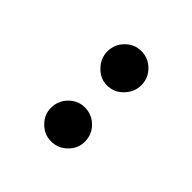

<svg xmlns="http://www.w3.org/2000/svg" viewBox="-17 -766 284 284"><g transform="rotate(-45 125.5 -623.5)"><path d="M31 -624Q31 -638 41.5 -648.5Q52 -659 66 -659Q81 -659 91.5 -648.5Q102 -638 102 -624Q102 -609 91.5 -598.5Q81 -588 66 -588Q52 -588 41.5 -598.5Q31 -609 31 -624ZM148 -624Q148 -638 159 -648.5Q170 -659 184 -659Q199 -659 209.5 -648.5Q220 -638 220 -624Q220 -609 209.5 -598.5Q199 -588 184 -588Q170 -588 159 -598.5Q148 -609 148 -624Z"/></g></svg>

Font: Moniqa Paragraph
Style: Regular
Weight: 400
Designer: Rajesh Rajput
Foundry: Rajesh Rajput
Version: Version 1.000